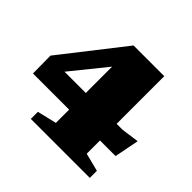

<svg xmlns="http://www.w3.org/2000/svg" viewBox="-166 -887 1076 1076"><g transform="rotate(45 372.0 -349.0)"><path d="M564 -698V-83.5L672 -56V0H204.5V-56L319.5 -83.5V-626.5L395 -622.5L108.5 -268L78.5 -320.5H611L716.5 -335L687.5 -188.5H33L31.5 -328.5L320.5 -698Z"/></g></svg>

Font: Newsreader 9pt ExtraBold
Style: Regular
Weight: 800
Designer: Hugues Gentile
Foundry: Production Type
Version: Version 1.003